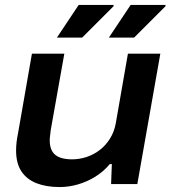

<svg xmlns="http://www.w3.org/2000/svg" viewBox="-20 -744 690 776"><path d="M221 12Q167 12 127.5 -3.5Q88 -19 66.5 -51.5Q45 -84 45 -136Q45 -152 47 -169.5Q49 -187 53 -206L109 -527H240L185 -218Q184 -206 182.5 -196Q181 -186 181 -177Q181 -148 192 -131Q203 -114 223.5 -107Q244 -100 271 -100Q301 -100 330 -109.5Q359 -119 383.5 -138Q408 -157 425 -184.5Q442 -212 448 -246L497 -527H628L535 0H429L432 -81H424Q398 -50 364.5 -29.5Q331 -9 294.5 1.5Q258 12 221 12ZM210 -592 298 -724H439V-719L312 -592ZM420 -592 508 -724H649V-719L522 -592Z"/></svg>

Font: Archivo SemiExpanded SemiBold
Style: Italic
Weight: 600
Width: 6
Italic angle: -10°
Designer: Hector Gatti
Foundry: Omnibus-Type
Version: Version 2.001